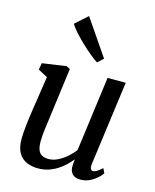

<svg xmlns="http://www.w3.org/2000/svg" viewBox="-127 -947 843 1043"><g transform="rotate(15 294.5 -425.5)"><path d="M187.6 10Q153.5 10 124.8 -1.9Q96.1 -13.8 78.5 -42.3Q61 -70.7 60.7 -120.5Q60.7 -138 62.1 -158.8Q63.5 -179.6 66.2 -202.7Q68.8 -225.8 72 -249.3Q75.1 -272.8 78.6 -294.7L107 -481.3L53.9 -509.7L60.5 -547.2L195 -566.6L215.9 -556L180.8 -290.7Q178.3 -269.2 175.4 -248.6Q172.5 -228 169.9 -208.6Q167.3 -189.2 165.8 -171.1Q164.2 -153.1 164.2 -136.6Q164.2 -103.7 172.1 -85.7Q180 -67.7 194.9 -60.8Q209.7 -53.9 230.3 -53.9Q256 -53.9 282.1 -66.9Q308.3 -79.9 331.3 -100Q354.4 -120.1 370.5 -141.9L426.4 -562.6H528.6L464.9 -89.5Q462.4 -70.6 467 -61.9Q471.5 -53.1 480.1 -53.1Q489.6 -53.1 501.2 -60Q512.8 -66.8 531 -83.4L543.6 -56.9Q539.3 -49.8 523.2 -33.8Q507 -17.8 482 -4.3Q457.1 9.3 426.1 9.3Q394.8 9.3 379.7 -7.4Q364.5 -24.2 366.2 -52.3Q366 -54.2 366.2 -58.1Q366.4 -61.9 366.9 -66.9Q367.4 -71.8 367.9 -77Q368.4 -82.2 368.9 -86.8L367.6 -87.8Q353 -69.8 334.7 -52.4Q316.4 -35 293.8 -21Q271.3 -6.9 244.9 1.6Q218.4 10 187.6 10ZM349.1 -629.1Q333.7 -638.3 308.3 -659Q282.9 -679.7 255.6 -705.6Q228.3 -731.5 205.8 -756.6Q183.4 -781.7 173.6 -799.6L242.3 -861.1L381 -658.5Z"/></g></svg>

Font: Merriweather 7pt Light
Style: Italic
Weight: 300
Italic angle: -7.8°
Designer: Eben Sorkin
Foundry: Eben Sorkin
Version: Version 2.200;gftools[0.9.31]